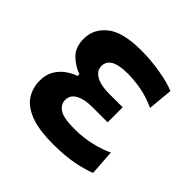

<svg xmlns="http://www.w3.org/2000/svg" viewBox="-139 -638 776 776"><g transform="rotate(45 249.0 -250.0)"><path d="M265.5 10.5Q179.5 10.5 131.2 -9.2Q83 -29 63.5 -61.5Q44 -94 44 -133Q44 -168.5 59.2 -193.2Q74.5 -218 96.5 -233Q118.5 -248 139 -254.5V-265Q106.5 -276 78.2 -303Q50 -330 50 -378.5Q50 -434.5 96.5 -472.2Q143 -510 249 -510Q304.5 -510 360.5 -500.2Q416.5 -490.5 447.5 -476.5L437.5 -370.5Q393.5 -390.5 352.8 -397.8Q312 -405 276 -405Q225.5 -405 202 -391.2Q178.5 -377.5 178.5 -350.5Q178.5 -325.5 204.5 -309.8Q230.5 -294 278.5 -294H357.5V-208H268Q225 -208 198.5 -193.5Q172 -179 172 -151Q172 -125 195.8 -109.5Q219.5 -94 282 -94Q332.5 -94 378.5 -105.2Q424.5 -116.5 453 -131L460.5 -22Q434.5 -10.5 384 0Q333.5 10.5 265.5 10.5Z"/></g></svg>

Font: Commissioner SemiBold
Style: Regular
Weight: 600
Designer: Kostas Bartsokas
Foundry: Kostas Bartsokas
Version: Version 1.000; ttfautohint (v1.8.3)